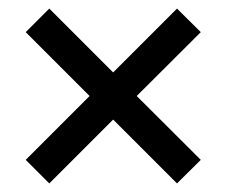

<svg xmlns="http://www.w3.org/2000/svg" viewBox="-20 -524 528 448"><path d="M95 -96 40 -151 189 -300 40 -449 95 -504 244 -355 393 -504 448.5 -449 299 -300 448.5 -151 393 -96 244 -245Z"/></svg>

Font: Urbanist
Style: Regular
Weight: 400
Designer: Corey Hu
Foundry: Corey Hu
Version: Version 1.330; ttfautohint (v1.8.4.7-5d5b)